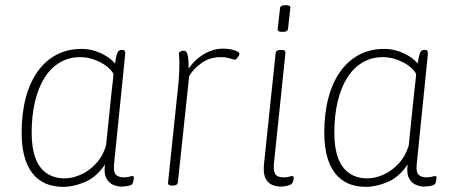

<svg xmlns="http://www.w3.org/2000/svg" viewBox="-20 -719 1761 746"><path d="M226 7Q186 7 156 -6.5Q126 -20 105.5 -46.5Q85 -73 74.5 -112.5Q64 -152 64 -203Q64 -278 80 -338.5Q96 -399 126.5 -441.5Q157 -484 200 -506.5Q243 -529 297 -529Q324 -529 349 -521Q374 -513 394.5 -500Q415 -487 427 -472Q430 -493 433 -504.5Q436 -516 440.5 -520.5Q445 -525 451 -525H454Q464 -525 465.5 -519.5Q467 -514 466 -504L423 -80Q420 -51 430 -40.5Q440 -30 461 -30Q475 -30 482.5 -32.5Q490 -35 495 -35Q498 -35 499 -33Q500 -31 500 -28Q500 -24 499 -18.5Q498 -13 496.5 -9Q495 -5 493 -3Q490 0 482.5 2Q475 4 466 5Q457 6 450 6Q438 6 421 -0.5Q404 -7 393.5 -26Q383 -45 388 -80Q355 -31 310.5 -12Q266 7 226 7ZM232 -26Q261 -26 293 -40Q325 -54 352 -82.5Q379 -111 392 -153L414 -367Q416 -380 418 -400Q420 -420 421 -432Q410 -451 389 -465.5Q368 -480 342.5 -488.5Q317 -497 291 -497Q248 -497 213 -476.5Q178 -456 153.5 -417.5Q129 -379 116 -324.5Q103 -270 103 -202Q103 -145 117.5 -105.5Q132 -66 161 -46Q190 -26 232 -26Z M648 2Q640 2 636 -1Q632 -4 633 -10L671 -373Q675 -409 676 -432.5Q677 -456 677 -471Q677 -490 676 -498.5Q675 -507 675 -511Q675 -514 677 -516Q679 -518 682 -519.5Q685 -521 688.5 -521.5Q692 -522 695 -522Q700 -522 704 -517.5Q708 -513 710.5 -498Q713 -483 713 -452Q727 -474 748 -491.5Q769 -509 794 -519.5Q819 -530 846 -530Q864 -530 878.5 -527Q893 -524 902 -519Q911 -514 910 -509Q910 -506 908 -502.5Q906 -499 903 -495.5Q900 -492 897.5 -489.5Q895 -487 893 -487Q889 -487 873.5 -492Q858 -497 837 -497Q794 -497 761.5 -473Q729 -449 715 -423L671 -10Q670 -4 665.5 -1Q661 2 652 2Z M1071 6Q1055 6 1038 -0.5Q1021 -7 1011.5 -26.5Q1002 -46 1006 -84L1051 -513Q1052 -519 1056.5 -522Q1061 -525 1070 -525H1074Q1083 -525 1086.5 -522Q1090 -519 1089 -513L1044 -80Q1042 -55 1049.5 -42.5Q1057 -30 1082 -30Q1096 -30 1103.5 -32.5Q1111 -35 1116 -35Q1119 -35 1120 -33Q1121 -31 1121 -28Q1121 -24 1120 -19Q1119 -14 1117.5 -10.5Q1116 -7 1114 -5Q1111 -2 1103.5 0.5Q1096 3 1087 4.5Q1078 6 1071 6ZM1078 -595Q1067 -595 1062.5 -598Q1058 -601 1059 -607L1068 -687Q1068 -692 1073 -695.5Q1078 -699 1089 -699Q1100 -699 1104.5 -696Q1109 -693 1108 -687L1099 -607Q1099 -602 1094 -598.5Q1089 -595 1078 -595Z M1402 7Q1362 7 1332 -6.5Q1302 -20 1281.5 -46.5Q1261 -73 1250.5 -112.5Q1240 -152 1240 -203Q1240 -278 1256 -338.5Q1272 -399 1302.5 -441.5Q1333 -484 1376 -506.5Q1419 -529 1473 -529Q1500 -529 1525 -521Q1550 -513 1570.5 -500Q1591 -487 1603 -472Q1606 -493 1609 -504.5Q1612 -516 1616.5 -520.5Q1621 -525 1627 -525H1630Q1640 -525 1641.5 -519.5Q1643 -514 1642 -504L1599 -80Q1596 -51 1606 -40.5Q1616 -30 1637 -30Q1651 -30 1658.5 -32.5Q1666 -35 1671 -35Q1674 -35 1675 -33Q1676 -31 1676 -28Q1676 -24 1675 -18.5Q1674 -13 1672.5 -9Q1671 -5 1669 -3Q1666 0 1658.5 2Q1651 4 1642 5Q1633 6 1626 6Q1614 6 1597 -0.5Q1580 -7 1569.5 -26Q1559 -45 1564 -80Q1531 -31 1486.5 -12Q1442 7 1402 7ZM1408 -26Q1437 -26 1469 -40Q1501 -54 1528 -82.5Q1555 -111 1568 -153L1590 -367Q1592 -380 1594 -400Q1596 -420 1597 -432Q1586 -451 1565 -465.5Q1544 -480 1518.5 -488.5Q1493 -497 1467 -497Q1424 -497 1389 -476.5Q1354 -456 1329.5 -417.5Q1305 -379 1292 -324.5Q1279 -270 1279 -202Q1279 -145 1293.5 -105.5Q1308 -66 1337 -46Q1366 -26 1408 -26Z"/></svg>

Font: Asap Thin
Style: Italic
Weight: 250
Italic angle: -6°
Designer: Pablo Cosgaya
Foundry: Omnibus-Type
Version: Version 3.001